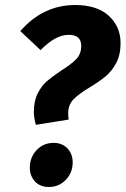

<svg xmlns="http://www.w3.org/2000/svg" viewBox="-20 -729 501 766"><path d="M461 -557Q461 -510 443.5 -477.5Q426 -445 402 -425Q378 -405 339 -381Q295 -355 273.5 -333Q252 -311 252 -277Q252 -266 254 -252L123 -231Q115 -261 115 -282Q115 -326 130.5 -356.5Q146 -387 167.5 -405.5Q189 -424 225 -448Q265 -473 284.5 -493.5Q304 -514 304 -546Q304 -590 254 -590Q201 -590 142 -529L61 -605Q152 -709 280 -709Q367 -709 414 -666Q461 -623 461 -557ZM99 -61Q99 -101 126 -130Q153 -159 194 -159Q228 -159 249 -137Q270 -115 270 -81Q270 -40 242.5 -11.5Q215 17 175 17Q140 17 119.5 -5Q99 -27 99 -61Z"/></svg>

Font: Fira Sans Condensed
Style: Bold Italic
Weight: 700
Width: 3
Italic angle: -8°
Designer: Carrois Corporate & Edenspiekermann AG
Foundry: Carrois Corporate GbR & Edenspiekermann AG
Version: Version 4.203